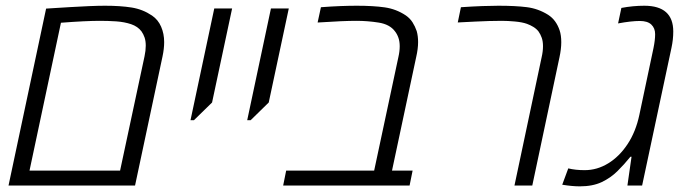

<svg xmlns="http://www.w3.org/2000/svg" viewBox="-20 -660 2445 683"><path d="M10.3 0 144 -629.4Q149.9 -629.9 174.1 -631.3Q198.2 -632.8 230.7 -634.8Q263.2 -636.7 296.4 -638.2Q329.6 -639.6 353.5 -639.6Q408.2 -639.6 448 -633.3Q487.8 -627 521 -604.5Q542.5 -589.8 553.2 -564.9Q564 -540 564 -510.3Q564 -486.8 558.1 -459L460.4 0ZM85 -53.2H407.2L494.1 -459.5Q498.5 -480 498.5 -497.6Q498.5 -514.2 494.4 -526.4Q490.2 -538.6 483.4 -548.3Q470.2 -565.9 446.3 -574Q422.4 -582 393.3 -584Q364.3 -585.9 335.4 -585.9Q285.2 -585.9 196.8 -579.1Z M657.7 -232.4 742.2 -629.9H805.7L734.4 -295.4L669.9 -232.4Z M859.4 -232.4 943.8 -629.9H1007.3L936 -295.4L871.6 -232.4Z M987.3 0 998 -53.2H1311L1397 -456.1Q1401.9 -477.1 1401.9 -495.6Q1401.9 -512.7 1397.2 -525.9Q1392.6 -539.1 1384.8 -548.8Q1366.7 -573.2 1327.4 -579.6Q1288.1 -585.9 1247.6 -585.9Q1225.1 -585.9 1191.7 -584.5Q1158.2 -583 1113.3 -580.1H1109.9L1121.6 -634.3Q1159.2 -637.2 1191.2 -638.4Q1223.1 -639.6 1249 -639.6Q1307.6 -639.6 1348.6 -633.8Q1389.6 -627.9 1423.8 -605Q1438.5 -594.7 1447.5 -580.6Q1456.5 -566.4 1462.4 -549.3Q1467.3 -531.7 1467.3 -510.3Q1467.3 -486.3 1460.4 -456.5L1374.5 -53.2H1447.8L1437 0Z M1810.1 0 1906.7 -456.1Q1911.6 -477.1 1911.6 -495.6Q1911.6 -512.7 1907.2 -525.4Q1902.8 -538.1 1895.5 -548.3Q1888.2 -557.6 1877.4 -564.2Q1866.7 -570.8 1854.5 -575.2Q1837.9 -581.1 1812 -583.5Q1786.1 -585.9 1765.1 -585.9Q1740.7 -585.9 1719.2 -585.2Q1697.8 -584.5 1671.6 -583.3Q1645.5 -582 1608.4 -580.1L1619.6 -634.3Q1662.1 -637.2 1695.6 -638.4Q1729 -639.6 1752.9 -639.6Q1813.5 -639.6 1854 -634.5Q1894.5 -629.4 1929.7 -607.4Q1944.8 -597.7 1954.8 -583.7Q1964.8 -569.8 1970.7 -552.2Q1976.6 -534.7 1976.6 -509.8Q1976.6 -485.8 1970.2 -456.1L1873.5 0Z M2042.5 2.9Q2015.6 2.9 1980 -2.9L2001.5 -61Q2026.9 -54.7 2060.1 -54.7Q2104 -54.7 2143.6 -78.9Q2183.1 -103 2212.4 -147.2Q2241.7 -191.4 2254.4 -251.5L2304.7 -489.3Q2310.5 -517.6 2310.5 -538.6Q2310.5 -559.6 2297.1 -572.5Q2283.7 -585.4 2255.9 -585.4Q2225.6 -585.4 2178.7 -576.7L2190.4 -631.8Q2231.9 -639.6 2272 -639.6Q2375 -639.6 2375 -547.9Q2375 -519.5 2368.7 -490.2L2264.2 0H2211.9L2226.6 -102.5H2222.7Q2200.7 -75.2 2176.5 -51.3Q2152.3 -27.3 2120.4 -12.2Q2088.4 2.9 2042.5 2.9Z"/></svg>

Font: Open Sans Light
Style: Italic
Weight: 300
Italic angle: -12°
Designer: Monotype Design Team
Foundry: Monotype Imaging Inc.
Version: Version 3.003; ttfautohint (v1.8.4)